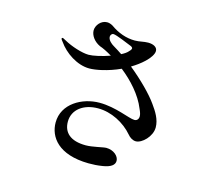

<svg xmlns="http://www.w3.org/2000/svg" viewBox="-108 -901 1217 1060"><g transform="rotate(15 500.0 -370.5)"><path d="M736 -390C703 -437 639 -501 569 -558C594 -573 618 -590 640 -611C662 -632 680 -657 680 -676C680 -698 657 -710 627 -710C601 -710 580 -702 552 -702C503 -702 455 -719 412 -750C400 -757 389 -760 379 -760C344 -760 318 -726 318 -698C318 -669 340 -638 375 -622C393 -616 418 -604 446 -587C401 -571 351 -560 326 -560C288 -560 224 -581 185 -603C174 -608 168 -613 164 -613C162 -613 159 -612 159 -609C159 -604 164 -598 169 -592C207 -537 279 -488 349 -488C385 -488 453 -501 523 -533C585 -484 646 -418 675 -345C683 -328 687 -315 687 -305C687 -289 678 -278 663 -278C632 -278 548 -320 454 -320C355 -320 247 -260 247 -152C247 -70 307 17 480 19C509 19 530 18 561 13C605 6 627 -10 627 -34C627 -61 596 -89 554 -89C536 -89 479 -73 440 -73C351 -73 311 -113 311 -174C311 -244 372 -288 454 -288C530 -288 606 -248 654 -192C665 -178 683 -166 701 -166C736 -166 788 -216 788 -268C788 -314 762 -354 736 -390ZM447 -643C435 -650 413 -667 413 -687C413 -694 418 -706 430 -706C446 -706 516 -676 541 -666C546 -663 549 -659 549 -656C549 -649 541 -641 535 -635C528 -627 515 -618 499 -610C481 -622 464 -633 447 -643Z"/></g></svg>

Font: Shippori Mincho OTF SemiBold
Style: Regular
Weight: 600
Designer: FONTDASU
Foundry: FONTDASU / Google Inc. / but / Adobe
Version: Version 3.300;hotconv 1.0.109;makeotfexe 2.5.65596